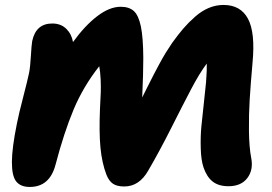

<svg xmlns="http://www.w3.org/2000/svg" viewBox="-20 -719 1090 768"><path d="M99.1 28.8Q62 28.8 44.7 6.6Q27.3 -15.6 27.6 -71.5Q27.8 -127.4 47.9 -226.1Q55.2 -263.2 72.8 -330.8Q90.3 -398.4 96.2 -426.8Q101.1 -451.2 103.5 -494.9Q106 -538.6 108.9 -555.2Q124 -625 189 -625Q223.6 -625 245.1 -603.8Q266.6 -582.5 272 -550.8Q319.3 -616.2 368.7 -654.1Q418 -691.9 462.9 -691.9Q496.6 -691.9 515.4 -674.8Q534.2 -657.7 543.5 -613.3Q552.7 -568.8 553.2 -486.8Q553.2 -423.8 548.8 -329.1Q552.2 -335.9 569.8 -371.1Q587.4 -406.2 594.5 -419.9Q601.6 -433.6 616.2 -460.9Q630.9 -488.3 643.3 -508.5Q655.8 -528.8 668.9 -547.9Q692.9 -581.1 713.6 -605.2Q734.4 -629.4 760.5 -652.3Q786.6 -675.3 815.2 -687.3Q843.8 -699.2 874 -699.2Q942.4 -699.2 971.9 -644Q1001.5 -588.9 990.2 -469.2Q982.4 -380.9 978.8 -321.5Q975.1 -262.2 975.8 -195.8Q976.6 -129.4 984.9 -86.9Q994.1 -39.1 969.2 -6.6Q944.3 25.9 894 25.9Q854.5 25.9 830.8 7.3Q807.1 -11.2 793.9 -49.8Q784.2 -78.6 783 -126Q781.7 -173.3 785.4 -212.4Q789.1 -251.5 795.7 -309.3Q802.2 -367.2 804.2 -390.1Q808.1 -443.4 807.1 -464.8Q777.8 -425.8 744.6 -362.5Q711.4 -299.3 664.8 -206.8Q618.2 -114.3 573.2 -37.1Q537.1 26.9 477.1 26.9Q448.2 26.9 432.1 16.1Q416 5.4 405.8 -20Q387.7 -66.9 381.8 -128.7Q376 -190.4 379.9 -283.2Q382.3 -329.6 383.1 -350.6Q383.8 -371.6 382.6 -401.1Q381.3 -430.7 377 -454.1Q313 -373 274.4 -280.8Q235.8 -188.5 202.1 -60.1Q178.7 28.8 99.1 28.8Z"/></svg>

Font: Shantell Sans Bouncy
Style: Italic
Weight: 800
Italic angle: -11.31°
Designer: Stephen Nixon, Anya Danilova, Shantell Martin
Foundry: Arrow Type
Version: Version 1.006;[9816181b4]